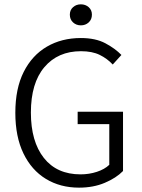

<svg xmlns="http://www.w3.org/2000/svg" viewBox="-20 -842 646 874"><path d="M339.8 12.2Q254.4 12.2 189 -27.6Q123.5 -67.4 86.7 -143.6Q49.8 -219.7 49.8 -328.6Q49.8 -439 87.9 -514.6Q126 -590.3 193.4 -629.6Q260.7 -668.9 348.1 -668.9Q415 -668.9 459.7 -645Q504.4 -621.1 532.7 -591.8L493.2 -548.3Q468.3 -575.2 434.1 -592Q399.9 -608.9 348.6 -608.9Q243.7 -608.9 182.1 -536.4Q120.6 -463.9 120.6 -329.6Q120.6 -197.8 179.7 -123Q238.8 -48.3 346.7 -48.3Q385.7 -48.3 420.9 -59.8Q456.1 -71.3 477.5 -91.8V-276.9H333.5V-333.5H540V-63.5Q508.8 -31.7 457 -9.8Q405.3 12.2 339.8 12.2ZM348.1 -726.6Q327.1 -726.6 312.5 -740Q297.9 -753.4 297.9 -775.4Q297.9 -796.4 312.5 -809.3Q327.1 -822.3 348.1 -822.3Q369.1 -822.3 383.8 -809.3Q398.4 -796.4 398.4 -775.4Q398.4 -753.4 383.8 -740Q369.1 -726.6 348.1 -726.6Z"/></svg>

Font: Varta Light Light
Style: Regular
Weight: 300
Version: Version 1.004